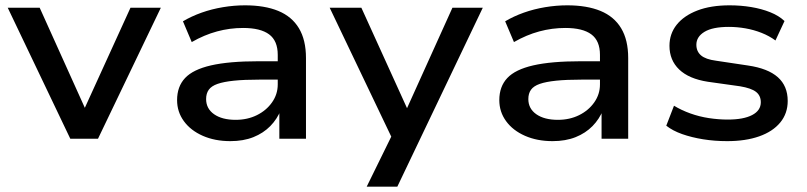

<svg xmlns="http://www.w3.org/2000/svg" viewBox="-20 -521 3031 721"><path d="M244 0 9 -492H129L309 -93H288L470 -492H584L348 0Z M845 9Q787 9 741.5 -11Q696 -31 670.5 -66Q645 -101 645 -145Q645 -196 675 -228Q705 -260 772.5 -275.5Q840 -291 951 -291H1039V-222H955Q897 -222 858.5 -218Q820 -214 797 -206Q774 -198 764 -184Q754 -170 754 -149Q754 -113 784 -92Q814 -71 865 -71Q909 -71 944.5 -88.5Q980 -106 1001.5 -136.5Q1023 -167 1023 -204V-315Q1023 -368 990.5 -392Q958 -416 893 -416Q843 -416 795 -403Q747 -390 700 -363L667 -441Q699 -460 737 -473.5Q775 -487 817 -494Q859 -501 900 -501Q974 -501 1025 -480Q1076 -459 1102.5 -415Q1129 -371 1129 -303V0H1029V-109H1035Q1021 -74 995 -47.5Q969 -21 931.5 -6Q894 9 845 9Z M1357 180 1465 -40V25L1218 -492H1337L1517 -96H1500L1679 -492H1793L1472 180Z M2055 9Q1997 9 1951.5 -11Q1906 -31 1880.5 -66Q1855 -101 1855 -145Q1855 -196 1885 -228Q1915 -260 1982.5 -275.5Q2050 -291 2161 -291H2249V-222H2165Q2107 -222 2068.5 -218Q2030 -214 2007 -206Q1984 -198 1974 -184Q1964 -170 1964 -149Q1964 -113 1994 -92Q2024 -71 2075 -71Q2119 -71 2154.5 -88.5Q2190 -106 2211.5 -136.5Q2233 -167 2233 -204V-315Q2233 -368 2200.5 -392Q2168 -416 2103 -416Q2053 -416 2005 -403Q1957 -390 1910 -363L1877 -441Q1909 -460 1947 -473.5Q1985 -487 2027 -494Q2069 -501 2110 -501Q2184 -501 2235 -480Q2286 -459 2312.5 -415Q2339 -371 2339 -303V0H2239V-109H2245Q2231 -74 2205 -47.5Q2179 -21 2141.5 -6Q2104 9 2055 9Z M2711 9Q2663 9 2620 2Q2577 -5 2541.5 -17.5Q2506 -30 2482 -49L2511 -124Q2539 -107 2572.5 -95Q2606 -83 2642 -77.5Q2678 -72 2713 -72Q2772 -72 2804.5 -89Q2837 -106 2837 -137Q2837 -162 2819 -176Q2801 -190 2759 -197L2638 -214Q2567 -225 2530.5 -260Q2494 -295 2494 -349Q2494 -394 2521 -428Q2548 -462 2598.5 -481.5Q2649 -501 2720 -501Q2762 -501 2801 -494.5Q2840 -488 2872.5 -475Q2905 -462 2926 -442L2892 -369Q2869 -386 2840 -397.5Q2811 -409 2779.5 -414.5Q2748 -420 2717 -420Q2656 -420 2625.5 -401.5Q2595 -383 2595 -353Q2595 -328 2612.5 -313Q2630 -298 2669 -293L2789 -275Q2864 -264 2901 -231Q2938 -198 2938 -142Q2938 -95 2910 -61Q2882 -27 2831 -9Q2780 9 2711 9Z"/></svg>

Font: Nunito Sans 10pt SemiExpanded SemiBold
Style: Regular
Weight: 600
Width: 6
Designer: Vernon Adams
Foundry: Vernon Adams
Version: Version 3.101;gftools[0.9.27]